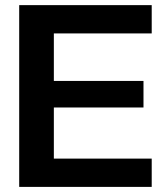

<svg xmlns="http://www.w3.org/2000/svg" viewBox="-20 -732 643 752"><path d="M574.2 0H55.2V-711.9H574.2V-601.1H190.9V-415H542V-311H190.9V-110.8H574.2Z"/></svg>

Font: Creato Display
Style: Bold
Weight: 700
Version: Version 1.000